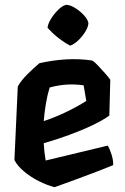

<svg xmlns="http://www.w3.org/2000/svg" viewBox="-20 -763 519 799"><path d="M272 -573Q220 -601 178 -647Q179 -663 191.5 -683.5Q204 -704 221.5 -721.5Q239 -739 255 -743Q271 -743 291.5 -730.5Q312 -718 328.5 -700.5Q345 -683 348 -667Q347 -650 334 -629.5Q321 -609 304 -593.5Q287 -578 272 -573ZM428 -157Q435 -148 443.5 -122Q452 -96 451 -76Q408 -58 361 -40.5Q314 -23 273.5 -8Q233 7 207 16Q176 8 142 -9Q108 -26 80 -49.5Q52 -73 40 -97L54 -403Q68 -428 93.5 -453.5Q119 -479 144 -500Q202 -513 257.5 -516Q313 -519 364 -511Q373 -506 388.5 -489.5Q404 -473 419 -456Q434 -439 439 -431L435 -282Q409 -263 365 -242Q321 -221 268 -201.5Q215 -182 162 -167Q163 -148 165 -130Q167 -112 170 -95ZM328 -408Q292 -413 258 -411Q224 -409 187 -399Q177 -368 171 -332Q165 -296 162 -259Q205 -273 252.5 -295.5Q300 -318 339 -343Z"/></svg>

Font: Langar
Style: Regular
Weight: 400
Designer: Alessia Mazzarella
Foundry: Typeland
Version: Version 1.001; ttfautohint (v1.8.3)